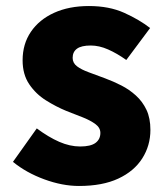

<svg xmlns="http://www.w3.org/2000/svg" viewBox="-20 -603 550 637"><path d="M242 14Q187 14 127 -8Q67 -30 23 -66L102 -177Q141 -148 176.5 -132.5Q212 -117 246 -117Q281 -117 297 -129Q313 -141 313 -162Q313 -179 297 -191Q281 -203 255 -213.5Q229 -224 200 -235Q166 -249 132.5 -270Q99 -291 77 -323.5Q55 -356 55 -403Q55 -457 82.5 -497.5Q110 -538 159.5 -560.5Q209 -583 275 -583Q342 -583 392 -560.5Q442 -538 478 -510L399 -404Q368 -426 338.5 -439Q309 -452 281 -452Q250 -452 235.5 -441.5Q221 -431 221 -411Q221 -394 235.5 -383Q250 -372 275 -363Q300 -354 329 -343Q356 -333 382.5 -319.5Q409 -306 431 -286Q453 -266 466 -238.5Q479 -211 479 -172Q479 -120 452 -77.5Q425 -35 372.5 -10.5Q320 14 242 14Z"/></svg>

Font: Noto Sans HK Thin Black
Style: Regular
Weight: 900
Version: Version 2.004-H2;hotconv 1.0.118;makeotfexe 2.5.65603